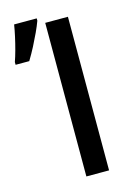

<svg xmlns="http://www.w3.org/2000/svg" viewBox="-205 -803 598 862"><g transform="rotate(-15 93.5 -371.5)"><path d="M191.9 0H86.4V-713.9H191.9ZM-90.8 -566.4V-579.1Q-83 -601.1 -75.2 -629.9Q-67.4 -658.7 -60.8 -688.5Q-54.2 -718.3 -50.3 -743.2H54.7V-732.4Q46.4 -709.5 33.4 -681.6Q20.5 -653.8 5.4 -624.5Q-9.8 -595.2 -27.3 -566.4Z"/></g></svg>

Font: Open Sans
Style: Regular
Weight: 600
Width: 3
Foundry: Ascender Corporation
Version: Version 1.000